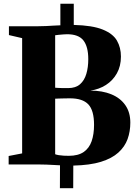

<svg xmlns="http://www.w3.org/2000/svg" viewBox="-20 -884 738 1032"><path d="M302 127.5 302.5 4.5Q281.5 3.5 264.5 2.5Q247.5 1.5 229.5 0.8Q211.5 0 188.5 0H26.5V-45.5L99 -59.5V-679L28 -695.5V-743H186.5Q208.5 -743 228 -744Q247.5 -745 266.5 -746.2Q285.5 -747.5 304.5 -748V-864H376.5V-750Q477 -747.5 532 -725.2Q587 -703 608.5 -665.8Q630 -628.5 630 -580Q630 -528.5 608.2 -489.8Q586.5 -451 549.2 -427.2Q512 -403.5 465.5 -397Q530 -397 578.2 -377.2Q626.5 -357.5 653.5 -319Q680.5 -280.5 680.5 -225Q680.5 -177.5 665.8 -136.5Q651 -95.5 616.2 -64Q581.5 -32.5 522.5 -14.2Q463.5 4 374 6L373.5 127.5ZM350 -46.5Q400 -46.5 429.8 -67Q459.5 -87.5 472.5 -125Q485.5 -162.5 485.5 -213Q485.5 -290.5 454.8 -323Q424 -355.5 356 -355.5Q345.5 -355.5 334.2 -355.2Q323 -355 312.2 -354.8Q301.5 -354.5 292.5 -354.2Q283.5 -354 276.5 -353.5V-55Q284 -52 296.2 -50Q308.5 -48 322.8 -47.2Q337 -46.5 350 -46.5ZM346.5 -410.5Q386.5 -410.5 410 -431Q433.5 -451.5 444 -486.8Q454.5 -522 454.5 -566Q454.5 -633 428.5 -666.5Q402.5 -700 340.5 -700Q333.5 -700 320.5 -699Q307.5 -698 295.2 -696.8Q283 -695.5 276.5 -694.5V-412.5Q283.5 -412 292 -411.5Q300.5 -411 309.8 -410.8Q319 -410.5 328.5 -410.5Q338 -410.5 346.5 -410.5Z"/></svg>

Font: Merriweather 72pt Black
Style: Regular
Weight: 900
Version: Version 2.100